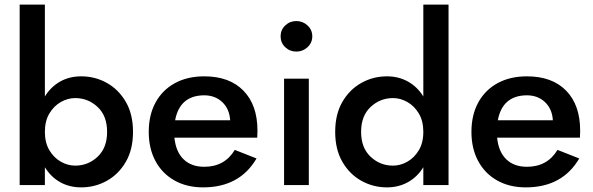

<svg xmlns="http://www.w3.org/2000/svg" viewBox="-20 -800 2563 830"><path d="M555 -230Q555 -154 524 -100.5Q493 -47 442 -18.5Q391 10 331 10Q280 10 240 -12.5Q200 -35 174 -77V0H65V-780H174V-383Q200 -425 240 -447.5Q280 -470 331 -470Q391 -470 442 -441.5Q493 -413 524 -359.5Q555 -306 555 -230ZM443 -230Q443 -299 402 -337.5Q361 -376 305 -376Q273 -376 243 -359Q213 -342 193.5 -309.5Q174 -277 174 -230Q174 -183 193.5 -150.5Q213 -118 243 -101Q273 -84 305 -84Q361 -84 402 -122.5Q443 -161 443 -230Z M858 10Q787 10 734 -20Q681 -50 652 -104Q623 -158 623 -230Q623 -303 652.5 -357Q682 -411 736 -440.5Q790 -470 863 -470Q972 -470 1032.5 -408Q1093 -346 1093 -235Q1093 -226 1092.5 -217.5Q1092 -209 1092 -205H734Q740 -144 773.5 -111.5Q807 -79 863 -79Q951 -79 995 -152L1089 -115Q1016 10 858 10ZM862 -388Q757 -387 737 -280H975Q972 -329 941 -358.5Q910 -388 862 -388Z M1193 -643Q1193 -671 1213 -690Q1233 -709 1261 -709Q1289 -709 1309.5 -690Q1330 -671 1330 -643Q1330 -615 1309.5 -596Q1289 -577 1261 -577Q1233 -577 1213 -596Q1193 -615 1193 -643ZM1208 -460H1315V0H1208Z M1429 -230Q1429 -306 1460 -359.5Q1491 -413 1542 -441.5Q1593 -470 1653 -470Q1703 -470 1743.5 -447.5Q1784 -425 1810 -383V-780H1919V0H1810V-77Q1784 -35 1743.5 -12.5Q1703 10 1653 10Q1593 10 1542 -18.5Q1491 -47 1460 -100.5Q1429 -154 1429 -230ZM1541 -230Q1541 -161 1582 -122.5Q1623 -84 1679 -84Q1711 -84 1741 -101Q1771 -118 1790.5 -150.5Q1810 -183 1810 -230Q1810 -277 1790.5 -309.5Q1771 -342 1741 -359Q1711 -376 1679 -376Q1623 -376 1582 -337.5Q1541 -299 1541 -230Z M2253 10Q2182 10 2129 -20Q2076 -50 2047 -104Q2018 -158 2018 -230Q2018 -303 2047.5 -357Q2077 -411 2131 -440.5Q2185 -470 2258 -470Q2367 -470 2427.5 -408Q2488 -346 2488 -235Q2488 -226 2487.5 -217.5Q2487 -209 2487 -205H2129Q2135 -144 2168.5 -111.5Q2202 -79 2258 -79Q2346 -79 2390 -152L2484 -115Q2411 10 2253 10ZM2257 -388Q2152 -387 2132 -280H2370Q2367 -329 2336 -358.5Q2305 -388 2257 -388Z"/></svg>

Font: Jost* Medium
Style: Regular
Weight: 500
Version: Version 3.7